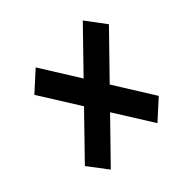

<svg xmlns="http://www.w3.org/2000/svg" viewBox="-124 -683 705 705"><g transform="rotate(-45 228.0 -330.5)"><path d="M75.7 -100.6 17.6 -177.2 390.1 -560.5 448.2 -482.9ZM317.4 -100.1 71.3 -493.2 146 -561 391.6 -167.5Z"/></g></svg>

Font: Roboto Condensed Medium
Style: Italic
Weight: 500
Italic angle: -12°
Designer: Christian Robertson
Foundry: Google
Version: Version 3.0; 2020